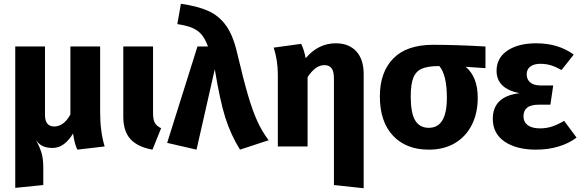

<svg xmlns="http://www.w3.org/2000/svg" viewBox="-20 -778 3086 1020"><path d="M391 17Q382 -2 377.5 -20Q373 -38 368 -69Q347 -33 319.5 -12.5Q292 8 260 8Q230 8 209 -1Q188 -10 171 -34Q191 3 200.5 34Q210 65 210 113V205L61 220V-531H219V-167Q219 -106 269 -106Q292 -106 314 -121.5Q336 -137 354 -170V-531H512V-182Q512 -78 536 0Z M793 -179Q793 -143 802.5 -125.5Q812 -108 836 -97L790 17Q712 3 673.5 -38.5Q635 -80 635 -159V-531H793Z M1240 -496Q1273 -356 1297 -274Q1321 -192 1346 -136.5Q1371 -81 1407 -33L1255 17Q1206 -62 1177.5 -151.5Q1149 -241 1121 -410L1024 17L868 -19L1029 -531H1085Q1070 -571 1051.5 -593.5Q1033 -616 1003.5 -629Q974 -642 922 -650L941 -758Q1032 -745 1088.5 -719Q1145 -693 1182 -640.5Q1219 -588 1240 -496Z M1912 -385V222L1754 205V-361Q1754 -400 1741 -416Q1728 -432 1704 -432Q1679 -432 1657 -416Q1635 -400 1614 -368V0H1456V-382Q1456 -457 1434 -525L1580 -545Q1595 -515 1604 -469Q1671 -548 1764 -548Q1833 -548 1872.5 -505.5Q1912 -463 1912 -385Z M2559 -416 2454 -423Q2518 -369 2518 -259Q2518 -177 2486.5 -114.5Q2455 -52 2396.5 -17.5Q2338 17 2258 17Q2137 17 2067.5 -57.5Q1998 -132 1998 -266Q1998 -394 2069 -467Q2140 -540 2281 -540Q2404 -540 2559 -531ZM2354 -259Q2354 -380 2314 -427H2313Q2254 -427 2222 -413.5Q2190 -400 2176 -365.5Q2162 -331 2162 -265Q2162 -178 2185.5 -138.5Q2209 -99 2258 -99Q2306 -99 2330 -138.5Q2354 -178 2354 -259Z M3028 -488 2963 -406Q2933 -423 2907 -431Q2881 -439 2850 -439Q2817 -439 2797.5 -424.5Q2778 -410 2778 -383Q2778 -356 2797 -340Q2816 -324 2852 -324H2919L2904 -222H2845Q2801 -222 2781 -206.5Q2761 -191 2761 -160Q2761 -130 2783.5 -113Q2806 -96 2849 -96Q2882 -96 2911.5 -105.5Q2941 -115 2977 -136L3043 -47Q3002 -16 2947 0.5Q2892 17 2827 17Q2724 17 2661 -25.5Q2598 -68 2598 -147Q2598 -266 2740 -283Q2618 -307 2618 -402Q2618 -470 2675.5 -509Q2733 -548 2829 -548Q2946 -548 3028 -488Z"/></svg>

Font: FiraGOUPP
Style: Bold
Weight: 700
Designer: bBox Type
Foundry: bBox Type GmbH
Version: Version 1.001